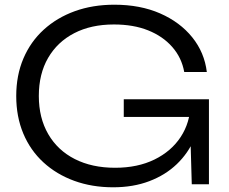

<svg xmlns="http://www.w3.org/2000/svg" viewBox="-20 -783 973 816"><path d="M834 -327Q833 -256 806.5 -194Q780 -132 731.5 -85.5Q683 -39 614.5 -13Q546 13 461 13Q371 13 295.5 -14.5Q220 -42 164.5 -93Q109 -144 79 -215.5Q49 -287 49 -375Q49 -463 79.5 -534.5Q110 -606 166 -657Q222 -708 298 -735.5Q374 -763 466 -763Q576 -763 660.5 -726Q745 -689 797 -624.5Q849 -560 859 -477H763Q752 -538 712 -583.5Q672 -629 609.5 -654Q547 -679 464 -679Q367 -679 295.5 -642Q224 -605 184.5 -537Q145 -469 145 -375Q145 -282 185 -213Q225 -144 298 -107Q371 -70 469 -70Q565 -70 636.5 -105Q708 -140 748 -201Q788 -262 790 -341ZM506 -286V-361H868V0H795L786 -318L812 -286Z"/></svg>

Font: Unbounded Light
Style: Regular
Weight: 300
Designer: Luke Prowse, Jean-Baptiste Morizot, Fátima Lázaro, Florian Runge
Foundry: NaN
Version: Version 1.700